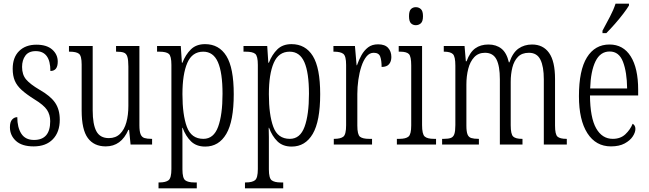

<svg xmlns="http://www.w3.org/2000/svg" viewBox="-20 -786 3530 1044"><path d="M163 10Q99 10 66.5 -20Q34 -50 34 -94Q34 -123 46 -136Q58 -149 74 -149Q74 -93 96 -59Q118 -25 165 -25Q253 -25 253 -127Q253 -162 235.5 -188.5Q218 -215 167 -246Q124 -273 98 -296.5Q72 -320 60.5 -347Q49 -374 49 -412Q49 -474 84 -508.5Q119 -543 178 -543Q234 -543 264 -516.5Q294 -490 294 -451Q294 -400 254 -400Q254 -508 174 -508Q136 -508 118 -483.5Q100 -459 100 -422Q100 -380 122 -354Q144 -328 195 -298Q255 -264 280 -227Q305 -190 305 -135Q305 -68 267.5 -29Q230 10 163 10Z M555 10Q491 10 457.5 -35.5Q424 -81 424 -185V-435Q424 -482 409.5 -493.5Q395 -505 359 -505H355V-536H484V-186Q484 -110 504 -72.5Q524 -35 572 -35Q609 -35 632.5 -58Q656 -81 667 -120.5Q678 -160 678 -210V-424Q678 -460 672.5 -477.5Q667 -495 653 -500Q639 -505 614 -505H611V-536H738V-105Q738 -72 744.5 -56Q751 -40 765.5 -35.5Q780 -31 804 -31H807V0H690L682 -80H678Q639 10 555 10Z M842 238V206H847Q881 206 896.5 194Q912 182 912 133V-433Q912 -481 898 -493Q884 -505 846 -505H834V-536H963L969 -445H972Q989 -489 1018 -517.5Q1047 -546 1095 -546Q1171 -546 1211 -481.5Q1251 -417 1251 -274Q1251 -127 1210.5 -58Q1170 11 1096 11Q1048 11 1019 -17Q990 -45 973 -91H971Q972 -70 972 -40.5Q972 -11 972 24V135Q972 183 987.5 194.5Q1003 206 1036 206H1050V238ZM1086 -31Q1142 -31 1166 -96.5Q1190 -162 1190 -276Q1190 -391 1165 -448Q1140 -505 1085 -505Q1025 -505 998.5 -444Q972 -383 972 -274Q972 -162 996 -96.5Q1020 -31 1086 -31Z M1312 238V206H1317Q1351 206 1366.5 194Q1382 182 1382 133V-433Q1382 -481 1368 -493Q1354 -505 1316 -505H1304V-536H1433L1439 -445H1442Q1459 -489 1488 -517.5Q1517 -546 1565 -546Q1641 -546 1681 -481.5Q1721 -417 1721 -274Q1721 -127 1680.5 -58Q1640 11 1566 11Q1518 11 1489 -17Q1460 -45 1443 -91H1441Q1442 -70 1442 -40.5Q1442 -11 1442 24V135Q1442 183 1457.5 194.5Q1473 206 1506 206H1520V238ZM1556 -31Q1612 -31 1636 -96.5Q1660 -162 1660 -276Q1660 -391 1635 -448Q1610 -505 1555 -505Q1495 -505 1468.5 -444Q1442 -383 1442 -274Q1442 -162 1466 -96.5Q1490 -31 1556 -31Z M1795 0V-31H1797Q1832 -31 1847 -43Q1862 -55 1862 -105V-433Q1862 -481 1847 -493Q1832 -505 1796 -505H1793V-536H1910L1919 -431H1921Q1931 -460 1945.5 -486Q1960 -512 1981.5 -528.5Q2003 -545 2036 -545Q2073 -545 2090.5 -525.5Q2108 -506 2108 -476Q2108 -452 2095.5 -437Q2083 -422 2055 -422Q2055 -457 2047.5 -478Q2040 -499 2012 -499Q1989 -499 1972.5 -478.5Q1956 -458 1945 -424.5Q1934 -391 1928.5 -352Q1923 -313 1923 -275V-103Q1923 -54 1937.5 -42.5Q1952 -31 1987 -31H2003V0Z M2241 -649Q2225 -649 2214.5 -659.5Q2204 -670 2204 -698Q2204 -726 2214.5 -736.5Q2225 -747 2241 -747Q2257 -747 2268.5 -736.5Q2280 -726 2280 -698Q2280 -670 2268.5 -659.5Q2257 -649 2241 -649ZM2138 0V-31H2151Q2187 -31 2201.5 -43.5Q2216 -56 2216 -104V-430Q2216 -479 2203.5 -492Q2191 -505 2156 -505H2148V-536H2275V-106Q2275 -57 2289 -44Q2303 -31 2340 -31H2351V0Z M2384 0V-31H2394Q2418 -31 2431.5 -36Q2445 -41 2450.5 -57Q2456 -73 2456 -106V-429Q2456 -479 2442.5 -492Q2429 -505 2395 -505H2393V-536H2506L2513 -453H2517Q2535 -502 2564 -523Q2593 -544 2636 -544Q2678 -544 2706.5 -521.5Q2735 -499 2747 -447H2750Q2768 -500 2799.5 -522Q2831 -544 2873 -544Q2933 -544 2965.5 -498.5Q2998 -453 2998 -356V-103Q2998 -55 3011.5 -43Q3025 -31 3060 -31H3062V0H2937V-355Q2937 -424 2918.5 -461.5Q2900 -499 2856 -499Q2818 -499 2796.5 -477Q2775 -455 2766 -419Q2757 -383 2757 -341V-105Q2757 -56 2770.5 -43.5Q2784 -31 2818 -31H2821V0H2698V-355Q2698 -427 2679.5 -463Q2661 -499 2617 -499Q2581 -499 2558.5 -475Q2536 -451 2526 -411.5Q2516 -372 2516 -326V-103Q2516 -71 2522 -55.5Q2528 -40 2542.5 -35.5Q2557 -31 2582 -31H2584V0Z M3302 10Q3220 10 3174 -61.5Q3128 -133 3128 -263Q3128 -404 3171.5 -474Q3215 -544 3294 -544Q3369 -544 3409.5 -479.5Q3450 -415 3450 -298V-267H3188Q3189 -146 3221.5 -88.5Q3254 -31 3312 -31Q3354 -31 3380.5 -56Q3407 -81 3420 -113Q3426 -110 3430.5 -103Q3435 -96 3435 -85Q3435 -66 3420.5 -44Q3406 -22 3376.5 -6Q3347 10 3302 10ZM3390 -305Q3389 -394 3367.5 -450Q3346 -506 3295 -506Q3244 -506 3218 -452.5Q3192 -399 3189 -305ZM3256 -619Q3278 -660 3297 -696Q3316 -732 3327 -766H3400V-756Q3390 -739 3369.5 -712Q3349 -685 3324 -656.5Q3299 -628 3277 -606H3256Z"/></svg>

Font: Noto Serif Tamil ExtraCondensed Light
Style: Regular
Weight: 300
Width: 2
Designer: Indian Type Foundry, Tom Grace, and the Monotype Design Team
Foundry: Monotype Imaging Inc.
Version: Version 2.004; ttfautohint (v1.8.4.7-5d5b)